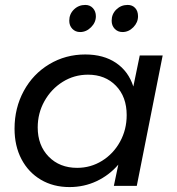

<svg xmlns="http://www.w3.org/2000/svg" viewBox="-20 -754 718 779"><path d="M369 -688Q369 -663 349.5 -643.5Q330 -624 305 -624Q286 -624 273.5 -637Q261 -650 261 -670Q261 -697 280 -715.5Q299 -734 326 -734Q345 -734 357 -721Q369 -708 369 -688ZM540 -688Q540 -663 521 -643.5Q502 -624 477 -624Q458 -624 445.5 -637Q433 -650 433 -670Q433 -697 452 -715.5Q471 -734 498 -734Q517 -734 528.5 -721.5Q540 -709 540 -688ZM39 -232Q39 -316 76.5 -385Q114 -454 180 -493.5Q246 -533 326 -533Q400 -533 450.5 -499Q501 -465 521 -403L547 -529H640L535 0H442L460 -86Q423 -43 372 -19Q321 5 262 5Q196 5 145.5 -25Q95 -55 67 -108.5Q39 -162 39 -232ZM494 -287Q494 -361 450.5 -406Q407 -451 337 -451Q281 -451 234.5 -422Q188 -393 160.5 -344Q133 -295 133 -237Q133 -164 177.5 -118.5Q222 -73 293 -73Q348 -73 394 -101.5Q440 -130 467 -179Q494 -228 494 -287Z"/></svg>

Font: TypoPRO Montserrat
Style: Italic
Weight: 400
Italic angle: -11.3°
Designer: Julieta Ulanovsky
Foundry: Julieta Ulanovsky
Version: Version 6.001